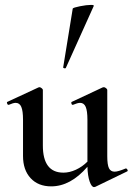

<svg xmlns="http://www.w3.org/2000/svg" viewBox="-20 -751 541 784"><path d="M494 -63Q498 -63 500.5 -58Q503 -53 499 -51L369 12L364 13Q354 13 346 -10Q338 -33 337 -70Q268 10 189 10Q136 10 105 -23.5Q74 -57 74 -114V-262Q74 -298 67 -314.5Q60 -331 44 -331Q34 -331 16 -323H14Q11 -323 9 -328.5Q7 -334 10 -335L137 -394L141 -395Q145 -395 150 -391Q155 -387 155 -384V-157Q155 -46 239 -46Q264 -46 290 -58Q316 -70 337 -91V-262Q337 -298 330 -314.5Q323 -331 307 -331Q297 -331 278 -323H276Q273 -323 271.5 -328.5Q270 -334 273 -335L399 -394L404 -395Q408 -395 413 -391Q418 -387 418 -384V-113Q418 -78 425 -64Q432 -50 448 -50Q462 -50 493 -63ZM245 -472Q242 -472 239.5 -473.5Q237 -475 238 -476L277 -716Q279 -720 306.5 -725.5Q334 -731 352 -731Q364 -731 363 -727L249 -474Q249 -472 245 -472Z"/></svg>

Font: Cormorant Garamond SemiBold
Style: Regular
Weight: 600
Designer: Christian Thalmann (Catharsis Fonts)
Version: Version 3.000